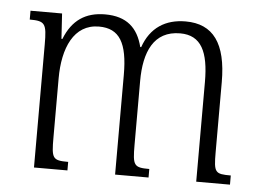

<svg xmlns="http://www.w3.org/2000/svg" viewBox="-42 -554 816 606"><g transform="rotate(5 366.0 -250.5)"><path d="M192 0V-27C142 -27 139 -33 139 -100V-287C139 -383 172 -461 252 -461C317 -461 343 -417 343 -316V0H449V-27C400 -27 396 -33 396 -99V-301C396 -393 425 -462 509 -462C576 -462 600 -411 600 -316V0H707V-29C657 -29 653 -33 653 -98V-320C653 -443 610 -501 523 -501C459 -501 412 -471 390 -408H387C372 -468 336 -501 268 -501C206 -501 164 -473 140 -412H137L132 -492H32V-464C81 -464 86 -456 86 -390V0Z"/></g></svg>

Font: Noto Serif Armenian Condensed Light
Style: Regular
Weight: 300
Width: 3
Designer: Monotype Design Team
Foundry: Monotype Imaging Inc.
Version: Version 2.008